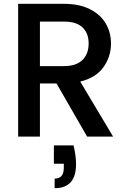

<svg xmlns="http://www.w3.org/2000/svg" viewBox="-20 -715 672 1005"><path d="M572 0H436L276 -278H189V0H75V-695H315Q395 -695 450.5 -667Q506 -639 533.5 -592Q561 -545 561 -487Q561 -419 521.5 -363.5Q482 -308 400 -288ZM189 -369H315Q379 -369 411.5 -401Q444 -433 444 -487Q444 -541 412 -571.5Q380 -602 315 -602H189ZM365 46Q378 99 378 145Q378 270 266 270V220Q314 220 314 163V142H262V46Z"/></svg>

Font: IBM-Poppins
Style: Poppins-Medium
Weight: 500
Designer: Mike Abbink, Paul van der Laan, Pieter van Rosmalen, Ben Mitchell, Mark Frömberg
Foundry: Bold Monday
Version: Version 1.1